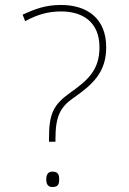

<svg xmlns="http://www.w3.org/2000/svg" viewBox="-20 -744 520 772"><path d="M177 -174H203V-186C203 -277 223 -314 275 -350C354 -405 407 -454 407 -554C407 -668 333 -724 225 -724C163 -724 121 -708 71 -685L81 -659C130 -685 172 -698 226 -698C314 -698 380 -654 380 -554C380 -463 334 -422 262 -371C193 -322 177 -285 177 -186ZM166 -23C166 -6 171 8 191 8C215 8 218 -6 218 -23C218 -39 215 -54 191 -54C171 -54 166 -39 166 -23Z"/></svg>

Font: Noto Sans Gurmukhi Thin
Style: Regular
Weight: 100
Designer: Jelle Bosma - Monotype Design Team
Foundry: Monotype Imaging Inc.
Version: Version 2.004